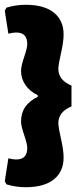

<svg xmlns="http://www.w3.org/2000/svg" viewBox="-23 -679 345 803"><path d="M84 104Q43 104 4 92L-3 79L12 -17Q30 -12 45 -12Q91 -12 91 -60Q91 -77 78 -114.5Q65 -152 65 -171Q65 -241 135 -274V-281Q101 -297 83 -324Q65 -351 65 -382Q65 -403 78 -440.5Q91 -478 91 -495Q91 -543 45 -543Q30 -543 12 -538L-3 -634L4 -647Q43 -659 84 -659Q161 -659 202 -626.5Q243 -594 243 -535Q243 -504 232 -456Q221 -408 221 -391Q221 -344 276 -321V-234Q221 -211 221 -164Q221 -147 232 -99Q243 -51 243 -20Q243 39 202 71.5Q161 104 84 104Z"/></svg>

Font: Alegreya Sans SC Black
Style: Regular
Weight: 900
Designer: Juan Pablo del Peral
Foundry: Huerta Tipografica
Version: Version 2.007